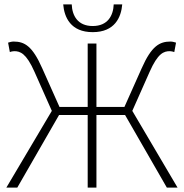

<svg xmlns="http://www.w3.org/2000/svg" viewBox="-20 -858 842 878"><path d="M9 0H59L250 -332H381V0H421V-332H552L743 0H792L585 -351L664 -529C702 -615 729 -624 757 -624C763 -624 771 -622 777 -620L785 -663C778 -665 769 -668 760 -668C710 -668 673 -648 628 -546L549 -369H421V-659H381V-369H252L173 -546C128 -648 92 -668 42 -668C33 -668 24 -665 17 -663L25 -620C30 -622 38 -624 45 -624C72 -624 100 -615 138 -529L217 -351ZM404 -711C505 -711 534 -779 539 -838H500C498 -787 473 -739 404 -739C335 -739 310 -787 308 -838H269C274 -779 303 -711 404 -711Z"/></svg>

Font: Source Sans Pro Light
Style: Regular
Weight: 300
Designer: Paul D. Hunt
Foundry: Adobe Systems Incorporated
Version: Version 3.006;hotconv 1.0.111;makeotfexe 2.5.65597